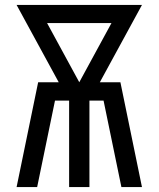

<svg xmlns="http://www.w3.org/2000/svg" viewBox="-20 -755 640 775"><path d="M47 0 134 -423H217L47 -735H553L383 -423H466L553 0H470L398 -349H341V0H259V-349H202L130 0ZM300 -423 430 -662H170Z"/></svg>

Font: Iosevka Custom Extended
Style: Regular
Weight: 400
Width: 7
Monospace: yes
Designer: Belleve Invis
Foundry: Belleve Invis
Version: Version 11.2.4; ttfautohint (v1.8.4)